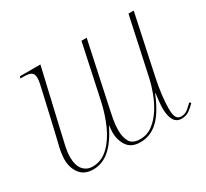

<svg xmlns="http://www.w3.org/2000/svg" viewBox="-115 -709 958 891"><g transform="rotate(-30 364.0 -263.0)"><path d="M628 10Q600 10 587 -13Q574 -36 574 -76Q574 -88 576 -109Q578 -130 581 -154H579Q545 -69 503.5 -30Q462 9 408 9Q360 9 338.5 -22Q317 -53 317 -96Q317 -104 318 -114Q319 -124 320 -130L319 -131Q283 -59 243.5 -25Q204 9 155 9Q108 9 84.5 -22Q61 -53 61 -97Q61 -124 69.5 -161.5Q78 -199 86 -230L128 -413Q134 -439 138 -458Q142 -477 142 -489Q142 -510 130 -518Q118 -526 91 -526H72L75 -536H185L114 -230Q104 -188 96.5 -153.5Q89 -119 89 -95Q89 -49 108.5 -26.5Q128 -4 159 -4Q207 -4 244 -39.5Q281 -75 305.5 -130.5Q330 -186 343 -246L405 -536H433L363 -209Q356 -178 350.5 -148Q345 -118 345 -90Q345 -52 359.5 -28Q374 -4 414 -4Q452 -4 481.5 -26.5Q511 -49 533 -83.5Q555 -118 569 -156Q583 -194 590 -225L657 -536H685L618 -221Q607 -170 602.5 -128.5Q598 -87 598 -63Q598 -26 606.5 -13Q615 0 630 0Q651 0 665.5 -11.5Q680 -23 695 -38L702 -31Q688 -16 670 -3Q652 10 628 10Z"/></g></svg>

Font: Noto Serif Display SemiCondensed Thin
Style: Italic
Weight: 100
Width: 4
Italic angle: -12°
Designer: Monotype Design Team
Foundry: Monotype Imaging Inc.
Version: Version 2.009